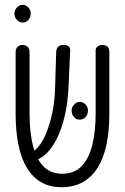

<svg xmlns="http://www.w3.org/2000/svg" viewBox="-20 -767 520 799"><path d="M236 12Q186 12 150 -9.5Q114 -31 90.5 -71Q67 -111 56 -167.5Q45 -224 45 -294V-551Q45 -560 48.5 -566.5Q52 -573 58.5 -576.5Q65 -580 74 -580Q83 -580 89.5 -576.5Q96 -573 99.5 -566.5Q103 -560 103 -550V-294Q103 -219 116.5 -163Q130 -107 160 -75.5Q190 -44 239 -44Q289 -44 319.5 -75.5Q350 -107 364 -163.5Q378 -220 378 -295V-557Q378 -564 381.5 -569Q385 -574 391.5 -577Q398 -580 407 -580Q416 -580 422.5 -576.5Q429 -573 432 -566.5Q435 -560 435 -550V-292Q435 -223 423.5 -167Q412 -111 387.5 -71Q363 -31 325.5 -9.5Q288 12 236 12ZM93 -97 73 -129H91Q115 -129 136 -152Q157 -175 172.5 -213.5Q188 -252 198 -299.5Q208 -347 209 -397L214 -554Q215 -562 218.5 -568Q222 -574 228.5 -577Q235 -580 244 -580Q254 -580 260.5 -577Q267 -574 270 -568.5Q273 -563 272 -555L265 -401Q262 -338 249 -283Q236 -228 214.5 -186Q193 -144 164.5 -120.5Q136 -97 103 -97ZM312 -269Q298 -269 288 -280Q278 -291 278 -307Q278 -321 288.5 -332Q299 -343 312 -343Q326 -343 336 -332.5Q346 -322 346 -307Q346 -291 336 -280Q326 -269 312 -269ZM75 -673Q61 -673 50.5 -684Q40 -695 40 -711Q40 -725 50.5 -736Q61 -747 74 -747Q88 -747 98 -736Q108 -725 108 -711Q108 -695 98 -684Q88 -673 75 -673Z"/></svg>

Font: Fredoka Condensed Light
Style: Regular
Weight: 300
Width: 3
Designer: Ben Nathan
Foundry: Milena B. Brandão, Ben Nathan
Version: Version 2.001